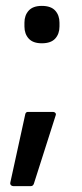

<svg xmlns="http://www.w3.org/2000/svg" viewBox="-20 -497 279 652"><path d="M25 135Q20 135 17 131.5Q14 128 15 123L66 -110Q68 -117 75 -117H160Q165 -117 168 -113.5Q171 -110 169 -105L95 127Q92 135 85 135ZM122 -350Q92 -350 77.5 -366Q63 -382 63 -407V-420Q63 -445 77.5 -461Q92 -477 122 -477Q153 -477 167.5 -461Q182 -445 182 -420V-407Q182 -382 167.5 -366Q153 -350 122 -350Z"/></svg>

Font: Sofia Sans Semi Condensed Medium
Style: Regular
Weight: 500
Designer: Botio Nikoltchev, Ani Petrova
Foundry: lettersoup
Version: Version 4.100